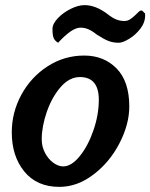

<svg xmlns="http://www.w3.org/2000/svg" viewBox="-20 -709 587 750"><path d="M207 -542Q195 -549 190 -559.5Q185 -570 185 -596Q185 -616 206 -638Q227 -660 256.5 -674.5Q286 -689 310 -689Q354 -689 400 -654Q419 -639 434 -633Q449 -627 466 -627Q478 -627 488 -633.5Q498 -640 508 -649.5Q518 -659 523 -664Q527 -668 532 -668Q536 -668 540 -663Q544 -658 545 -658Q547 -658 547 -649Q547 -621 528 -596.5Q509 -572 484 -557Q459 -542 444 -542Q421 -542 402.5 -549.5Q384 -557 358 -574Q339 -589 324.5 -595Q310 -601 294 -601Q261 -601 207 -542ZM26 -192Q26 -270 63.5 -339Q101 -408 166 -450Q231 -492 309 -492Q386 -492 435.5 -441.5Q485 -391 485 -293Q485 -224 447 -150Q409 -76 345.5 -27.5Q282 21 212 21Q124 21 75 -39Q26 -99 26 -192ZM366 -319Q366 -408 292 -408Q251 -408 217 -369Q183 -330 163 -272.5Q143 -215 143 -165Q143 -136 156 -111.5Q169 -87 188.5 -73Q208 -59 227 -59Q259 -59 291.5 -99Q324 -139 345 -200Q366 -261 366 -319Z"/></svg>

Font: Sriracha
Style: Regular
Weight: 400
Designer: Suppakit Chalermlarp
Version: Version 1.002g